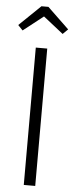

<svg xmlns="http://www.w3.org/2000/svg" viewBox="-69 -923 369 954"><g transform="rotate(5 115.5 -446.0)"><path d="M15.1 -764.2 -8.8 -789.1 98.1 -892.1H132.8L240.2 -789.1L214.8 -764.2L115.2 -842.8ZM145 -685.1V0H87.9V-685.1Z"/></g></svg>

Font: Fira Sans Compressed Light
Style: Regular
Weight: 300
Width: 1
Designer: Carrois Corporate & Edenspiekermann AG
Foundry: Carrois Corporate GbR & Edenspiekermann AG
Version: Version 4.203;PS 004.203;hotconv 1.0.88;makeotf.lib2.5.64775